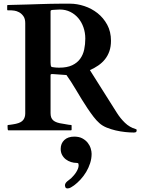

<svg xmlns="http://www.w3.org/2000/svg" viewBox="-20 -716 777 1055"><path d="M21.5 -25.4Q21.5 -25.9 22 -27.6Q22.5 -29.3 25.4 -29.3Q28.3 -29.3 34.7 -30.3Q41 -31.2 47.9 -32.2Q54.7 -33.2 60.5 -34.4Q66.4 -35.6 68.8 -36.1Q96.7 -42.5 107.7 -56.9Q118.7 -71.3 118.7 -92.8V-588.9Q118.7 -613.3 108.4 -627.4Q98.1 -641.6 84.7 -648.7Q71.3 -655.8 58.8 -657.5Q46.4 -659.2 42 -659.2H23.4Q21 -659.2 20.3 -660.6Q19.5 -662.1 19.5 -663.1V-684.6Q19.5 -685.5 20 -686.8Q20.5 -688 23.4 -688.5Q23.9 -688.5 25.6 -688.5Q27.3 -688.5 32.7 -688.7Q38.1 -689 48.3 -689.2Q58.6 -689.5 77.1 -689.9Q104 -690.4 134.5 -691.4Q165 -692.4 196.3 -693.4Q227.5 -694.3 258.1 -695.1Q288.6 -695.8 315.4 -695.8H364.7Q403.3 -695.8 443.4 -682.6Q483.4 -669.4 515.9 -643.8Q548.3 -618.2 569.1 -580.1Q589.8 -542 589.8 -492.2Q589.8 -460 581.1 -434.8Q572.3 -409.7 556.9 -390.4Q541.5 -371.1 520.3 -356.4Q499 -341.8 474.1 -330.6L622.1 -96.2Q641.1 -65.9 666.5 -41.3Q691.9 -16.6 725.6 -6.8Q729.5 -5.9 730.2 -4.2Q731 -2.4 731 0Q731 7.3 727.1 9.8Q723.1 12.2 714.8 12.2Q694.3 12.2 668.2 9.5Q642.1 6.8 615.7 0.7Q589.4 -5.4 565.7 -15.1Q542 -24.9 525.9 -39.6Q510.3 -53.2 494.1 -74.2Q478 -95.2 461.7 -119.4Q445.3 -143.6 429.4 -169.7Q413.6 -195.8 398.7 -220.7Q383.8 -245.6 370.1 -267.1Q356.4 -288.6 345.2 -303.7L269 -309.1Q268.6 -309.1 265.1 -309.1Q261.7 -309.1 260.3 -308.1Q258.8 -307.1 258.3 -306.2Q257.8 -305.2 257.8 -302.2V-94.2Q257.8 -81.1 261.2 -71.3Q264.6 -61.5 272.7 -54.4Q280.8 -47.4 293.7 -43Q306.6 -38.6 325.2 -36.1Q328.1 -35.6 333.7 -34.7Q339.4 -33.7 345.9 -32.5Q352.5 -31.2 358.9 -30.3Q365.2 -29.3 369.6 -29.3Q372.6 -29.3 373 -27.8Q373.5 -26.4 373.5 -25.4V-3.9Q373.5 -2.9 372.8 -1.5Q372.1 0 369.6 0H25.4Q22.9 0 22.2 -6.8Q21.5 -13.7 21.5 -19.5ZM258.8 -357.9Q259.3 -354 261 -350.8Q262.7 -347.7 268.1 -347.2Q272.5 -346.7 281.2 -345.5Q290 -344.2 305.7 -344.2Q348.6 -344.2 376.5 -357.4Q404.3 -370.6 420.4 -392.8Q436.5 -415 442.6 -443.8Q448.7 -472.7 448.7 -503.9Q448.7 -536.6 438.5 -565.9Q428.2 -595.2 409.9 -616.7Q391.6 -638.2 366 -650.9Q340.3 -663.6 309.6 -663.6Q302.7 -663.6 298.8 -663.3Q294.9 -663.1 291.3 -662.8Q287.6 -662.6 283 -662.4Q278.3 -662.1 270 -661.6Q267.1 -661.6 262.5 -660.4Q257.8 -659.2 257.8 -653.8V-372.6ZM351.6 319.3Q341.8 319.3 339.4 313Q336.9 306.6 336.9 301.3Q337.4 294.9 341.1 289.6Q344.7 284.2 350.1 279.8Q355.5 275.4 361.1 271.2Q366.7 267.1 371.1 263.2Q377.9 256.3 385.3 248Q392.6 239.7 398.4 230.5Q404.3 221.2 408.2 211.4Q412.1 201.7 412.1 191.9Q412.1 188 410.9 183.6Q409.7 179.2 401.4 179.2Q385.7 179.2 370.1 174.3Q354.5 169.4 341.8 159.7Q329.1 149.9 321.3 135.5Q313.5 121.1 313.5 102.1Q313.5 72.3 333.3 53.5Q353 34.7 388.2 34.7Q415 34.7 433.1 44.7Q451.2 54.7 462.4 69.1Q473.6 83.5 478.5 99.9Q483.4 116.2 483.4 129.4Q483.4 155.8 475.1 181.2Q466.8 206.5 453.4 229Q439.9 251.5 422.4 270.5Q404.8 289.6 386.2 303.2Q378.9 308.6 369.4 314Q359.9 319.3 351.6 319.3Z"/></svg>

Font: Cardo
Style: Bold
Weight: 700
Designer: David J. Perry
Foundry: David J. Perry
Version: Version 1.0011